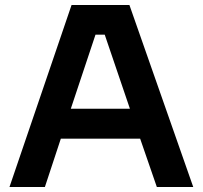

<svg xmlns="http://www.w3.org/2000/svg" viewBox="-20 -750 813 770"><path d="M267 -730H499L755 0H609L542 -194H224L160 0H18ZM501 -314 400 -611H363L264 -314Z"/></svg>

Font: Sora-SIA SemiBold
Style: Regular
Weight: 600
Designer: Jonathan Barnbrook, Julián Moncada
Foundry: Barnbrook Fonts
Version: Version 2.000